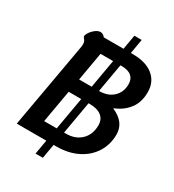

<svg xmlns="http://www.w3.org/2000/svg" viewBox="-211 -919 1033 1137"><g transform="rotate(30 306.0 -350.5)"><path d="M570 -239Q570 -171 536 -116.5Q502 -62 440 -31Q378 0 296 0H278L261 98H211L228 0H26L130 -587Q131 -593 131 -603Q131 -615 128 -621.5Q125 -628 118.5 -635.5Q112 -643 112 -649Q112 -654 115 -660Q124 -681 145 -699.5Q166 -718 185 -718Q203 -718 217 -700H352L369 -799H419L402 -700H416Q505 -700 555 -659.5Q605 -619 605 -549Q605 -480 570.5 -434.5Q536 -389 478 -366L477 -363Q570 -323 570 -239ZM215 -411H301L335 -606H249ZM385 -606 351 -411H352Q411 -411 447 -444.5Q483 -478 483 -533Q483 -568 460.5 -587Q438 -606 393 -606ZM245 -94 284 -317H198L159 -94ZM450 -233Q450 -273 422 -295Q394 -317 342 -317H334L295 -94H308Q372 -94 411 -132Q450 -170 450 -233Z"/></g></svg>

Font: Niramit SemiBold
Style: Italic
Weight: 600
Italic angle: -10°
Designer: Katatrad Aksorn Co.,Ltd.
Foundry: Cadson Demak Co.,Ltd.
Version: Version 1.001; ttfautohint (v1.6)